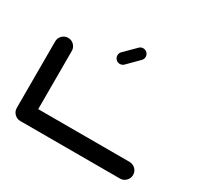

<svg xmlns="http://www.w3.org/2000/svg" viewBox="-181 -1168 1496 1418"><g transform="rotate(30 567.0 -459.5)"><path d="M991.7 -142.1Q1022 -141.1 1042.2 -120.8Q1062.5 -100.6 1062.5 -71.3Q1062.5 -42 1041.7 -21Q1021 0 991.7 0H141.6Q112.3 0 91.6 -21Q70.8 -42 70.8 -71.3V-638.2Q70.8 -667.5 91.6 -688.2Q112.3 -709 141.6 -709Q170.9 -709 191.7 -688.2Q212.4 -667.5 212.4 -638.2V-142.1ZM566.9 -732.4Q547.4 -732.4 533.7 -746.1Q520 -759.8 520 -779.3Q520 -798.8 533.7 -812.5L627.4 -905.8Q641.1 -919.4 660.2 -919.4Q679.7 -919.4 693.4 -905.8Q707 -892.1 707 -873Q707 -853.5 693.4 -839.8L600.1 -746.1Q586.4 -732.4 566.9 -732.4Z"/></g></svg>

Font: Robtronika
Style: Regular
Weight: 400
Designer: GGBot
Version: 1.00